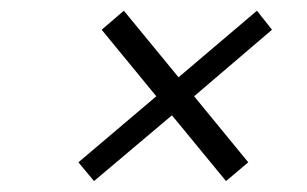

<svg xmlns="http://www.w3.org/2000/svg" viewBox="-20 -408 567 355"><path d="M338.9 -230 439 -107.9 397.9 -73.2 297.9 -194.8 153.8 -73.2 125 -107.9 269 -230 168 -353 209 -388.2 310.1 -265.1 455.1 -388.2 482.9 -353Z"/></svg>

Font: Linux Libertine
Style: Italic
Weight: 400
Italic angle: -12°
Designer: Philipp H. Poll
Foundry: Philipp H. Poll
Version: Version 5.1.6 ; ttfautohint (v0.9)